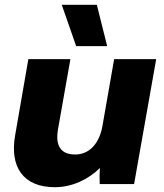

<svg xmlns="http://www.w3.org/2000/svg" viewBox="-20 -766 682 799"><path d="M208 13C279 13 346 -18 396 -67C394 -45 394 -20 395 0H538L630 -520H455L406 -240C393 -168 351 -123 293 -123C219 -123 213 -178 221 -226L273 -520H98L43 -203C20 -73 75 13 208 13ZM297 -574H426L383 -746H237Z"/></svg>

Font: Fixel Display ExtraBold
Style: Italic
Weight: 800
Italic angle: -10°
Designer: AlfaBravo + MacPaw
Foundry: Kyrylo Tkachov, Marchela Mozhyna, Serhii Makarenko, Maria Weinstein, Zakhar Kryvoshyya
Version: Version 1.210;Glyphs 3.2 (3217)